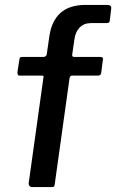

<svg xmlns="http://www.w3.org/2000/svg" viewBox="-20 -762 473 782"><path d="M389 -530Q395 -530 398 -527Q401 -524 399 -518L392 -464Q390 -454 379 -454H273Q265 -454 263 -442L203 -12Q202 -4 199.5 -2Q197 0 190 0H110Q104 0 100 -5Q96 -10 97 -17L157 -447Q159 -454 152 -454H60Q54 -454 52.5 -458Q51 -462 51 -468L59 -520Q60 -526 62 -528Q64 -530 71 -530H157Q163 -530 167 -534Q171 -538 171 -545L181 -614Q190 -677 226.5 -709.5Q263 -742 329 -742H417Q425 -742 429.5 -738.5Q434 -735 433 -727L427 -677Q426 -668 414 -668H351Q322 -668 304.5 -650Q287 -632 283 -601L274 -539Q273 -530 283 -530H389Z"/></svg>

Font: Libre Franklin Medium
Style: Italic
Weight: 500
Italic angle: -8°
Designer: Pablo Impallari, Rodrigo Fuenzalida, Nhung Nguyen
Foundry: Impallari Type
Version: Version 3.000